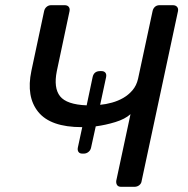

<svg xmlns="http://www.w3.org/2000/svg" viewBox="-20 -720 723 740"><path d="M101 -447 150 -677Q152 -687 159.5 -693.5Q167 -700 177 -700H229Q240 -700 245 -693.5Q250 -687 248 -677L199 -446Q186 -381 211.5 -349Q237 -317 314 -314L337 -423Q342 -446 366 -446H371Q381 -446 386 -440Q391 -434 389 -423L366 -316Q388 -318 411.5 -324.5Q435 -331 455 -342.5Q475 -354 490.5 -372Q506 -390 512 -416L568 -677Q570 -687 577 -693.5Q584 -700 595 -700H646Q657 -700 662.5 -693.5Q668 -687 666 -677L526 -23Q525 -13 517 -6.5Q509 0 498 0H447Q436 0 431.5 -6.5Q427 -13 428 -23L483 -280Q462 -261 424.5 -249.5Q387 -238 349 -233L331 -151Q329 -141 321 -134.5Q313 -128 303 -128H297Q287 -128 282.5 -134.5Q278 -141 280 -151L297 -230H295Q175 -230 127.5 -288.5Q80 -347 101 -447Z"/></svg>

Font: SVN-Rubik
Style: Italic
Weight: 400
Italic angle: -12°
Designer: Hubert and Fischer
Foundry: Hubert & Fischer
Version: Version 2.101; ttfautohint (v1.8.3)